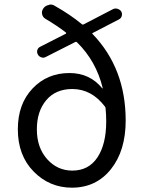

<svg xmlns="http://www.w3.org/2000/svg" viewBox="-20 -825 647 857"><path d="M302.7 -63.5Q376 -63.5 415 -122.6Q454.1 -181.6 454.1 -283.2Q454.1 -313.5 451.2 -341.8Q451.2 -345.7 448.2 -349.6Q388.7 -427.7 302.7 -427.7Q228.5 -427.7 186.5 -377.9Q144.5 -328.1 144.5 -248Q144.5 -166 190.4 -114.7Q236.3 -63.5 302.7 -63.5ZM521.5 -773.4Q526.4 -763.7 523.4 -753.4Q520.5 -743.2 510.7 -738.3L393.6 -677.7Q389.6 -675.8 393.6 -672.9Q541 -519.5 541 -287.1Q541 -152.3 475.1 -69.8Q409.2 12.7 300.8 12.7Q201.2 12.7 130.4 -59.1Q59.6 -130.9 59.6 -248Q59.6 -360.4 125 -429.7Q190.4 -499 290 -499Q380.9 -499 436.5 -430.7Q436.5 -429.7 437.5 -430.2Q438.5 -430.7 438.5 -431.6Q409.2 -552.7 323.2 -636.7Q320.3 -639.6 316.4 -637.7L185.5 -571.3Q175.8 -565.4 165 -568.8Q154.3 -572.3 149.4 -581.1Q143.6 -590.8 146.5 -601.1Q149.4 -611.3 159.2 -616.2L274.4 -674.8Q275.4 -675.8 275.4 -677.2Q275.4 -678.7 274.4 -679.7Q235.4 -710 182.6 -741.2Q170.9 -748 168 -761.7Q165 -775.4 172.9 -786.1L173.8 -788.1Q182.6 -799.8 197.3 -802.7Q201.2 -804.7 206.1 -804.7Q215.8 -804.7 224.6 -798.8Q293.9 -759.8 345.7 -716.8Q348.6 -713.9 352.5 -715.8L484.4 -784.2Q494.1 -789.1 504.9 -785.6Q515.6 -782.2 521.5 -773.4Z"/></svg>

Font: Gen Jyuu GothicL Regular
Style: Regular
Weight: 400
Designer: [Source Han Sans]
Ryoko NISHIZUKA  (kana & ideographs); Paul D. Hunt (Latin, Greek & Cyrillic); Wenlong ZHANG  (bopomofo
Version: Version 1.002.20150607